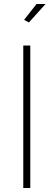

<svg xmlns="http://www.w3.org/2000/svg" viewBox="-20 -937 267 957"><path d="M124 -825 100 -838 162 -917H207ZM96 0V-710H131V0Z"/></svg>

Font: Raleway-v4020 ExtraLight
Style: Regular
Weight: 275
Designer: Matt McInerney, Pablo Impallari, Rodrigo Fuenzalida
Foundry: Matt McInerney, Pablo Impallari, Rodrigo Fuenzalida
Version: Version 4.020;PS 004.020;hotconv 1.0.88;makeotf.lib2.5.64775